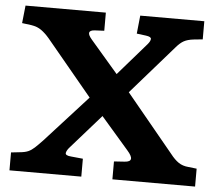

<svg xmlns="http://www.w3.org/2000/svg" viewBox="-51 -756 924 812"><g transform="rotate(5 411.5 -350.0)"><path d="M18 0V-76L54 -80Q77 -82 90.5 -88Q104 -94 117 -106Q130 -118 149 -138L329 -336L134 -571Q117 -591 99.5 -603.5Q82 -616 56 -620L17 -625L25 -700H366V-623L325 -621Q285 -618 317 -581L434 -445L554 -583Q565 -596 565.5 -605.5Q566 -615 543 -618L504 -623L512 -700H784V-623L745 -619Q720 -616 704.5 -607.5Q689 -599 672 -579L492 -373L694 -128Q711 -106 728.5 -94Q746 -82 771 -80L806 -76V0H455V-76L500 -79Q548 -82 507 -128L390 -263L265 -121Q251 -106 249 -94.5Q247 -83 272 -81L323 -76V0Z"/></g></svg>

Font: Literata 7pt
Style: Bold
Weight: 700
Designer: Latin by Veronika Burian and Jose Scaglione. Greek by Irene Vlachou. Cyrillic by Vera Evstafieva.
Foundry: TypeTogether
Version: Version 3.002